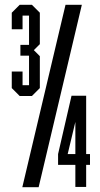

<svg xmlns="http://www.w3.org/2000/svg" viewBox="-20 -780 418 800"><path d="M73 0 253 -760H321L141 0ZM62 -380 29 -413V-482H74V-425H101V-548H65V-593H101V-715H74V-658H29V-727L62 -760H113L146 -727V-596L121 -571L146 -546V-413L113 -380ZM294 -1V-93H222V-138L278 -381H339V-138H355V-93H339V-1ZM294 -272 262 -138H294Z"/></svg>

Font: Commune Nuit Debout
Style: Regular
Weight: 400
Designer: Sébastien Marchal
Foundry: Sébastien Marchal
Version: Version 1.003;PS 1.3;hotconv 1.0.88;makeotf.lib2.5.647800